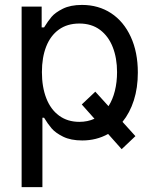

<svg xmlns="http://www.w3.org/2000/svg" viewBox="-20 -557 619 776"><path d="M418.5 -127.9Q435.5 -154.3 444.3 -189.7Q453.1 -225.1 453.1 -265.6Q453.1 -321.8 435.8 -366.2Q418.5 -410.6 384.3 -436.3Q350.1 -461.9 300.8 -461.9Q252 -461.9 218 -437.5Q184.1 -413.1 166.7 -368.9Q149.4 -324.7 149.4 -265.6Q149.4 -205.6 167 -160.2Q184.6 -114.7 218.8 -89.6Q252.9 -64.5 300.8 -64.5Q334 -64.5 361.8 -77.1L310.5 -134.8L365.2 -186.5ZM67.4 -530.3H148.4V-446.3H158.2Q173.8 -471.7 188.5 -489Q203.1 -506.3 233.9 -521.7Q264.6 -537.1 311.5 -537.1Q377.9 -537.1 429 -503.7Q480 -470.2 508.5 -408.2Q537.1 -346.2 537.1 -263.7Q537.1 -202.1 521 -151.6Q504.9 -101.1 475.1 -64.5L527.3 -6.8L471.7 45.9L417 -15.6Q369.6 10.7 312.5 10.7Q266.1 10.7 235.1 -4.6Q204.1 -20 188.5 -38.3Q172.9 -56.6 158.2 -81.1H151.4V199.2H67.4Z"/></svg>

Font: Pretendard
Style: Regular
Weight: 400
Designer: Base glyphs from Inter by Rasmus Andersson; Hangeul glyphs from Noto Sans CJK(Source Han Sans) by Jang Soo-young and Kan
Foundry: Kil Hyung-jin
Version: Version 1.309